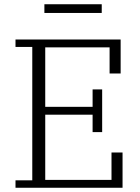

<svg xmlns="http://www.w3.org/2000/svg" viewBox="-20 -884 657 904"><path d="M53 -35H132V-663H53V-698H548V-538H496V-661H193V-381H416V-463H461V-262H416V-344H193V-37H505V-166H557V0H53ZM189 -864H459V-823H189Z"/></svg>

Font: IBM Plex Serif Light
Style: Regular
Weight: 300
Designer: Mike Abbink, Paul van der Laan, Pieter van Rosmalen
Foundry: Bold Monday
Version: Version 3.001